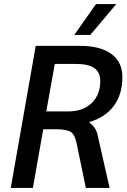

<svg xmlns="http://www.w3.org/2000/svg" viewBox="-20 -926 626 946"><path d="M156 -700H374Q475 -700 529 -660Q583 -620 583 -546Q583 -461 540.5 -404Q498 -347 420 -325V-323Q438 -308 447.5 -294Q457 -280 461 -260L520 0H403L357 -222Q349 -262 329 -275.5Q309 -289 259 -289H193L142 0H33ZM316 -377Q389 -377 431.5 -418Q474 -459 474 -527Q474 -570 444.5 -590.5Q415 -611 355 -611H250L208 -377ZM453 -906H553L425 -754H346Z"/></svg>

Font: Sarabun Medium
Style: Italic
Weight: 500
Italic angle: -10°
Designer: Suppakit Chalermlarp | Katatrad Co.,Ltd.
Foundry: Cadson Demak Co.,Ltd.
Version: Version 1.000; ttfautohint (v1.6)